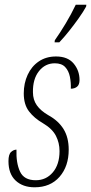

<svg xmlns="http://www.w3.org/2000/svg" viewBox="-20 -786 387 816"><path d="M127 10Q77 10 46.5 -18.5Q16 -47 16 -101Q16 -130 27 -140Q38 -150 50 -150Q48 -94 65 -57Q82 -20 132 -20Q176 -20 204.5 -53.5Q233 -87 233 -144Q233 -179 217.5 -209Q202 -239 163 -262Q125 -284 103 -313Q81 -342 81 -389Q81 -432 97.5 -468Q114 -504 145 -525Q176 -546 218 -546Q268 -546 293 -516Q318 -486 318 -446Q318 -426 307.5 -417.5Q297 -409 281 -409Q282 -435 277 -460Q272 -485 257 -501Q242 -517 213 -517Q172 -517 145.5 -483.5Q119 -450 120 -394Q120 -362 136.5 -338.5Q153 -315 186 -296Q228 -273 250 -237.5Q272 -202 272 -150Q272 -79 233 -34.5Q194 10 127 10ZM212 -606 213 -615Q235 -646 259 -686Q283 -726 302 -766H347L346 -758Q334 -736 314.5 -708.5Q295 -681 273.5 -654Q252 -627 232 -606Z"/></svg>

Font: Noto Serif ExtraCondensed ExtraLight
Style: Italic
Weight: 200
Width: 2
Italic angle: -12°
Designer: Monotype Design Team
Foundry: Monotype Imaging Inc.
Version: Version 2.014; ttfautohint (v1.8.4.7-5d5b)